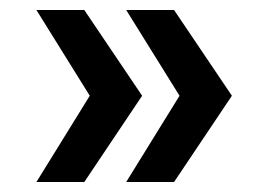

<svg xmlns="http://www.w3.org/2000/svg" viewBox="-20 -452 508 385"><path d="M329 -87H233L340 -260L233 -432H329L445 -260ZM149 -87H53L160 -260L53 -432H149L265 -260Z"/></svg>

Font: Argentum Sans
Style: Regular
Weight: 400
Designer: Julieta Ulanovsky, Owen Earl, Chris M. Simpson, Rasmus Andersson, Cristiano Sobral
Foundry: The Argentum Sans Project Authors
Version: Version 3.135; ttfautohint (v1.8.4.7-5d5b-dirty)